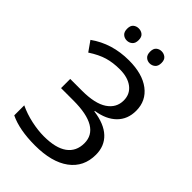

<svg xmlns="http://www.w3.org/2000/svg" viewBox="-262 -999 1112 1112"><g transform="rotate(45 294.0 -442.5)"><path d="M519 -546.9Q519 -477.5 474.6 -433.3Q430.2 -389.2 350.1 -377V-373Q440.9 -360.8 487.5 -316.9Q534.2 -272.9 534.2 -202.1Q534.2 -102.1 458.5 -46.1Q382.8 9.8 246.1 9.8Q117.7 9.8 38.1 -28.8V-110.8Q86.4 -87.9 141.8 -75.9Q197.3 -64 245.1 -64Q341.8 -64 390.9 -99.6Q439.9 -135.3 439.9 -202.1Q439.9 -266.1 384.8 -299.1Q329.6 -332 220.2 -332H118.2V-407.2H214.8Q320.8 -407.2 373.3 -442.6Q425.8 -478 425.8 -538.1Q425.8 -589.8 387 -619.9Q348.1 -649.9 282.2 -649.9Q226.6 -649.9 181.9 -636.7Q137.2 -623.5 84 -588.9L41 -649.9Q144 -724.1 283.2 -724.1Q393.1 -724.1 456.1 -676.3Q519 -628.4 519 -546.9ZM379.4 -895Q398.4 -895 412.6 -883.5Q426.8 -872.1 426.8 -846.2Q426.8 -820.3 412.6 -808.1Q398.4 -795.9 379.4 -795.9Q360.8 -795.9 347.2 -808.1Q333.5 -820.3 333.5 -846.2Q333.5 -872.1 347.2 -883.5Q360.8 -895 379.4 -895ZM192.4 -895Q211.4 -895 225.6 -883.5Q239.7 -872.1 239.7 -846.2Q239.7 -820.3 225.6 -808.1Q211.4 -795.9 192.4 -795.9Q172.9 -795.9 159.2 -808.1Q145.5 -820.3 145.5 -846.2Q145.5 -872.1 159.2 -883.5Q172.9 -895 192.4 -895Z"/></g></svg>

Font: NotoSans
Style: Regular
Weight: 400
Designer: Monotype Design team
Foundry: Monotype Imaging Inc.
Version: Version 1.04; ttfautohint (v1.4.1)